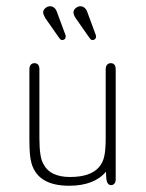

<svg xmlns="http://www.w3.org/2000/svg" viewBox="-20 -584 467 614"><path d="M319 -35Q319 -7 323.5 0.5Q328 8 335 8Q342 8 346 3Q350 -2 350 -10V-362Q350 -372 346 -377Q342 -382 334 -382Q327 -382 322.5 -377Q318 -372 318 -362V-142Q318 -105 313.5 -84.5Q309 -64 297 -50Q270 -18 204 -18Q172 -18 150.5 -28.5Q129 -39 118 -61Q106 -82 106 -142V-362Q106 -372 102 -377Q98 -382 90 -382Q83 -382 78.5 -377Q74 -372 74 -362V-139Q74 -111 75.5 -93Q77 -75 81 -61Q102 10 201 10Q281 10 319 -35ZM222 -526 266 -463Q268 -461 269.5 -459Q271 -457 272.5 -456.5Q274 -456 276 -456Q281 -456 284 -459Q287 -462 287 -466Q287 -471 286 -473L259 -546Q257 -552 253.5 -556Q250 -560 246 -562Q242 -564 237 -564Q229 -564 222 -558Q215 -552 215 -544Q215 -537 222 -526ZM125 -526 169 -463Q171 -461 172.5 -459Q174 -457 175.5 -456.5Q177 -456 179 -456Q184 -456 187 -459Q190 -462 190 -466Q190 -468 190 -470Q190 -472 189 -473L162 -546Q160 -552 156.5 -556Q153 -560 149 -562Q145 -564 140 -564Q132 -564 125 -558Q118 -552 118 -544Q118 -538 125 -526Z"/></svg>

Font: Beiruti ExtraLight
Style: Regular
Weight: 250
Designer: Arlette Boutros
Foundry: Boutros
Version: Version 1.41